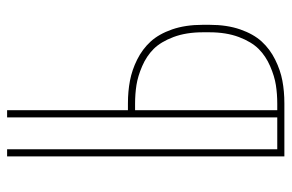

<svg xmlns="http://www.w3.org/2000/svg" viewBox="-160 -660 820 540"><g transform="rotate(90 250.0 -390.0)"><path d="M399.9 0V-759.8H310.1V0H290V-339.8H271Q236.8 -339.8 207 -345.5Q177.2 -351.1 147.7 -365.7Q118.2 -380.4 96.9 -403.6Q75.7 -426.8 62.7 -464.1Q49.8 -501.5 49.8 -549.8V-569.8Q49.8 -618.2 62.7 -655.5Q75.7 -692.9 96.9 -716.1Q118.2 -739.3 147.7 -753.9Q177.2 -768.6 207 -774.2Q236.8 -779.8 271 -779.8H419.9V0ZM70.8 -550.8Q70.8 -503.4 84.2 -467.8Q97.7 -432.1 117.7 -412.1Q137.7 -392.1 166 -379.9Q194.3 -367.7 219.2 -363.8Q244.1 -359.9 272 -359.9H290V-759.8H272Q244.1 -759.8 219.2 -755.9Q194.3 -752 166 -739.7Q137.7 -727.5 117.7 -707.5Q97.7 -687.5 84.2 -651.9Q70.8 -616.2 70.8 -568.8Z"/></g></svg>

Font: Cooper Hewitt
Style: Thin
Weight: 701
Designer: Village Type and Design LLC
Foundry: Cooper Hewitt Smithsonian Design Museum
Version: 1.000